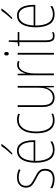

<svg xmlns="http://www.w3.org/2000/svg" viewBox="970 -1868 814 2795"><g transform="rotate(-90 1377.5 -470.0)"><path d="M318 -219Q318 -157 280.5 -120Q243 -83 167 -83Q125 -83 91.5 -93Q58 -103 37 -115V-146Q64 -129 97.5 -119Q131 -109 167 -109Q231 -109 261 -138.5Q291 -168 291 -221Q291 -257 276.5 -279Q262 -301 236.5 -317Q211 -333 177 -349Q140 -368 109.5 -387Q79 -406 61.5 -432.5Q44 -459 44 -501Q44 -556 82 -593Q120 -630 194 -630Q228 -630 258.5 -622.5Q289 -615 312 -602L300 -579Q280 -591 251 -598Q222 -605 193 -605Q137 -605 103.5 -578.5Q70 -552 70 -500Q70 -467 84 -446Q98 -425 123.5 -409Q149 -393 183 -375Q220 -356 250.5 -338Q281 -320 299.5 -292.5Q318 -265 318 -219Z M579 -630Q636 -630 670 -596.5Q704 -563 719 -508.5Q734 -454 734 -391V-364H433Q432 -240 473 -174Q514 -108 595 -108Q627 -108 655.5 -116.5Q684 -125 716 -144V-115Q690 -100 660.5 -91.5Q631 -83 595 -83Q497 -83 452 -157Q407 -231 407 -356Q407 -436 425.5 -498Q444 -560 482 -595Q520 -630 579 -630ZM579 -605Q517 -605 478.5 -551Q440 -497 434 -388H709Q709 -449 695.5 -498Q682 -547 653 -576Q624 -605 579 -605ZM678 -850Q662 -826 639 -798.5Q616 -771 591.5 -745Q567 -719 545 -699H529V-709Q563 -746 593.5 -783Q624 -820 648 -857H678Z M1023 -83Q958 -83 916.5 -116.5Q875 -150 855 -210Q835 -270 835 -351Q835 -483 888 -556.5Q941 -630 1034 -630Q1083 -630 1122 -611L1113 -587Q1095 -597 1075 -601Q1055 -605 1035 -605Q954 -605 907.5 -539.5Q861 -474 861 -351Q861 -281 878 -226Q895 -171 931 -139.5Q967 -108 1025 -108Q1074 -108 1120 -128V-102Q1101 -94 1075.5 -88.5Q1050 -83 1023 -83Z M1525 -620V-93H1505L1503 -205H1501Q1493 -175 1475.5 -147Q1458 -119 1428 -101Q1398 -83 1352 -83Q1218 -83 1218 -259V-620H1244V-266Q1244 -183 1272 -145.5Q1300 -108 1353 -108Q1419 -108 1459 -159.5Q1499 -211 1499 -320V-620Z M1832 -628Q1846 -628 1860.5 -625.5Q1875 -623 1888 -617L1880 -593Q1871 -597 1858.5 -600Q1846 -603 1832 -603Q1790 -603 1762 -569.5Q1734 -536 1720 -484Q1706 -432 1706 -376V-93H1680V-620H1701L1705 -507H1707Q1715 -535 1730.5 -563Q1746 -591 1771 -609.5Q1796 -628 1832 -628Z M1994 -816Q2009 -816 2014 -806Q2019 -796 2019 -784Q2019 -769 2013 -759.5Q2007 -750 1993 -750Q1979 -750 1973.5 -760Q1968 -770 1968 -783Q1968 -795 1973.5 -805.5Q1979 -816 1994 -816ZM2006 -620V-93H1980V-620Z M2252 -107Q2268 -107 2282 -110.5Q2296 -114 2307 -119V-94Q2295 -89 2282 -86Q2269 -83 2251 -83Q2198 -83 2180 -116.5Q2162 -150 2162 -213V-596H2103V-615L2160 -621L2167 -750H2188V-620H2309V-596H2188V-212Q2188 -159 2201 -133Q2214 -107 2252 -107Z M2550 -630Q2607 -630 2641 -596.5Q2675 -563 2690 -508.5Q2705 -454 2705 -391V-364H2404Q2403 -240 2444 -174Q2485 -108 2566 -108Q2598 -108 2626.5 -116.5Q2655 -125 2687 -144V-115Q2661 -100 2631.5 -91.5Q2602 -83 2566 -83Q2468 -83 2423 -157Q2378 -231 2378 -356Q2378 -436 2396.5 -498Q2415 -560 2453 -595Q2491 -630 2550 -630ZM2550 -605Q2488 -605 2449.5 -551Q2411 -497 2405 -388H2680Q2680 -449 2666.5 -498Q2653 -547 2624 -576Q2595 -605 2550 -605ZM2649 -850Q2633 -826 2610 -798.5Q2587 -771 2562.5 -745Q2538 -719 2516 -699H2500V-709Q2534 -746 2564.5 -783Q2595 -820 2619 -857H2649Z"/></g></svg>

Font: Noto Sans Telugu UI Condensed Thin
Style: Regular
Weight: 100
Width: 3
Designer: Jelle Bosma - Monotype Design Team
Foundry: Monotype Imaging Inc.
Version: Version 2.005; ttfautohint (v1.8.4.7-5d5b)